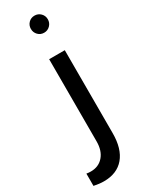

<svg xmlns="http://www.w3.org/2000/svg" viewBox="-316 -778 819 1070"><g transform="rotate(-30 93.5 -243.0)"><path d="M128.9 -629.9Q106 -629.9 90.3 -646Q74.7 -662.1 74.7 -685.1Q74.7 -708 90.3 -723.9Q106 -739.7 128.9 -739.7Q151.9 -739.7 167.7 -723.9Q183.6 -708 183.6 -685.1Q183.6 -662.1 167.7 -646Q151.9 -629.9 128.9 -629.9ZM-60.5 246.6V167.5Q-52.7 168.9 -45.7 169.4Q-38.6 169.9 -32.2 169.9Q18.1 169.9 48.3 135Q78.6 100.1 78.6 40.5V-488.3H179.2V44.9Q179.2 146 133.5 200Q87.9 253.9 3.4 253.9Q-11.2 253.9 -27.3 252Q-43.5 250 -60.5 246.6Z"/></g></svg>

Font: Kumbh Sans Medium
Style: Regular
Weight: 500
Version: Version 1.005